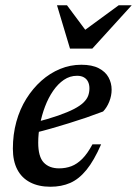

<svg xmlns="http://www.w3.org/2000/svg" viewBox="-20 -700 522 731"><path d="M273.5 -411.5Q246 -411.5 223.2 -396Q200.5 -380.5 182.2 -354Q164 -327.5 151.5 -294.5Q139 -261.5 132.2 -226Q125.5 -190.5 125.5 -157Q125.5 -103.5 146.5 -81.2Q167.5 -59 205 -59Q230 -59 251.8 -67.2Q273.5 -75.5 293.2 -95.2Q313 -115 332 -150.5H365Q338 -88.5 309.2 -53.2Q280.5 -18 247.2 -3.5Q214 11 172 11Q127 11 94.8 -5.8Q62.5 -22.5 45.8 -54.8Q29 -87 29 -134Q29 -188 42.2 -236.2Q55.5 -284.5 80.2 -324Q105 -363.5 137.5 -392.5Q170 -421.5 208.8 -437.5Q247.5 -453.5 289.5 -453.5Q330.5 -453.5 356 -440.2Q381.5 -427 393.2 -405.5Q405 -384 405 -358.5Q405 -335.5 396 -313Q387 -290.5 372.5 -275.5Q341 -263.5 308.2 -252.2Q275.5 -241 242.2 -230.8Q209 -220.5 175.8 -211Q142.5 -201.5 110 -193.5L111.5 -233.5Q164.5 -247 201.5 -260Q238.5 -273 262 -285.2Q285.5 -297.5 298.2 -310Q311 -322.5 315.8 -335.8Q320.5 -349 320.5 -363.5Q320.5 -378 315.2 -388.8Q310 -399.5 299.5 -405.5Q289 -411.5 273.5 -411.5ZM481.5 -680 331.5 -515H246.5L197 -680H235L312.5 -576H290L432 -680Z"/></svg>

Font: Newsreader 16pt Medium
Style: Italic
Weight: 500
Italic angle: -17°
Designer: Hugues Gentile
Foundry: Production Type
Version: Version 1.003